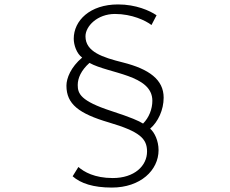

<svg xmlns="http://www.w3.org/2000/svg" viewBox="-20 -791 1040 867"><path d="M687 -722C656 -743 594 -771 513 -771C386 -771 313 -698 313 -616C313 -588 326 -549 351 -531C300 -488 280 -438 280 -404C280 -321 336 -278 472 -238C611 -197 644 -165 644 -107C644 -42 587 13 489 13C407 13 359 -15 334 -37L308 5C344 37 401 56 485 56C614 56 696 -22 696 -113C696 -155 678 -193 658 -210C694 -241 719 -295 719 -350C719 -431 654 -479 535 -509C443 -532 366 -557 366 -627C366 -673 420 -728 499 -728C576 -728 638 -698 664 -678ZM384 -507C472 -458 668 -454 668 -336C668 -299 653 -260 626 -233C607 -245 574 -260 482 -290C344 -335 331 -368 331 -407C331 -438 346 -473 384 -507Z"/></svg>

Font: Genne Gothic Light
Style: Regular
Weight: 300
Designer: Ryoko NISHIZUKA (kana & ideographs); Paul D. Hunt (Latin, Greek & Cyrillic); Wenlong ZHANG (bopomofo); Sandoll Communica
Foundry: Adobe Systems Incorporated
Version: Version 1.004;PS 1.004;hotconv 16.6.51;makeotf.lib2.5.65220